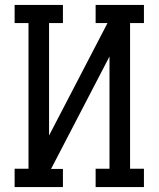

<svg xmlns="http://www.w3.org/2000/svg" viewBox="-20 -755 640 775"><path d="M234 0H39V-74H95V-662H39V-735H234V-662H178V-208L414 -662H366V-735H561V-662H505V-74H561V0H366V-74H422V-527L186 -73H234Z"/></svg>

Font: Iosevka HT Extended
Style: Regular
Weight: 400
Width: 7
Monospace: yes
Designer: Belleve Invis
Foundry: Belleve Invis
Version: Version 32.3.0; ttfautohint (v1.8.4)